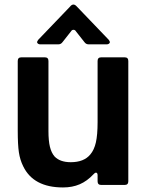

<svg xmlns="http://www.w3.org/2000/svg" viewBox="-20 -813 646 844"><path d="M82 -82Q68 -110 63 -143.5Q58 -177 58 -238V-545Q58 -561 74 -561H177Q193 -561 193 -545V-237Q193 -194 199.5 -167.5Q206 -141 220 -125Q244 -100 291 -100Q349 -100 377 -134Q394 -154 401.5 -187Q409 -220 409 -276V-545Q409 -561 425 -561H528Q544 -561 544 -545V-16Q544 0 528 0H425Q409 0 409 -16V-42Q409 -54 402 -54Q397 -54 391 -47Q363 -17 330.5 -3Q298 11 257 11Q127 11 82 -82ZM157 -618Q151 -618 147 -621Q143 -624 143 -628Q143 -631 148 -638L288 -784Q295 -793 303 -793Q310 -793 318 -784L458 -638Q463 -631 463 -628Q463 -624 459 -621Q455 -618 449 -618H370Q358 -618 351 -628L314 -675Q310 -682 303 -682Q296 -682 292 -675L255 -628Q248 -618 236 -618Z"/></svg>

Font: Open Sauce Two
Style: Bold
Weight: 700
Designer: Alfredo Marco Pradil
Foundry: Creative Sauce Fz LLC
Version: Version 1.477